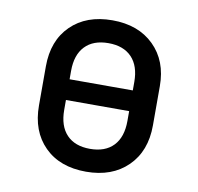

<svg xmlns="http://www.w3.org/2000/svg" viewBox="-68 -631 736 712"><g transform="rotate(10 300.0 -275.0)"><path d="M300 10Q201 10 143.5 -47.5Q86 -105 86 -202V-349Q86 -446 144 -503Q202 -560 300 -560Q398 -560 456.5 -502.5Q515 -445 515 -350V-202Q515 -105 456.5 -47.5Q398 10 300 10ZM181 -317H419V-349Q419 -409 388 -441.5Q357 -474 300 -474Q243 -474 212 -441.5Q181 -409 181 -349ZM300 -76Q357 -76 388 -108.5Q419 -141 419 -202V-239H181V-202Q181 -141 212 -108.5Q243 -76 300 -76Z"/></g></svg>

Font: JetBrainsMono NFM Medium
Style: Regular
Weight: 500
Monospace: yes
Designer: Philipp Nurullin, Konstantin Bulenkov
Foundry: JetBrains
Version: Version 2.304; ttfautohint (v1.8.4.7-5d5b);Nerd Fonts 3.3.0